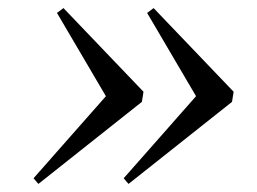

<svg xmlns="http://www.w3.org/2000/svg" viewBox="-20 -490 637 475"><path d="M360 -470 558 -263 554 -238 298 -35 286 -49 465 -252 344 -458ZM137 -470 335 -263 331 -238 75 -35 63 -49 242 -252 121 -458Z"/></svg>

Font: DeepMind Serif Display
Style: Italic
Weight: 400
Italic angle: -12°
Designer: Frank Grießhammer / Modifications: Colophon Foundry
Foundry: Colophon Foundry
Version: Version 5.003; ttfautohint (v1.8.2)